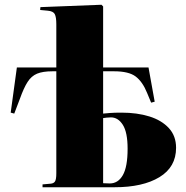

<svg xmlns="http://www.w3.org/2000/svg" viewBox="-20 -788 783 808"><path d="M159 0V-12L193 -15Q206 -16 211.5 -24.5Q217 -33 217 -59V-488H201Q160 -488 136 -478Q112 -468 96 -443Q80 -418 64 -373L40 -310L25 -314L51 -504H217V-686Q217 -716 210.5 -728.5Q204 -741 181 -743L149 -746L150 -758L407 -768L414 -761V-504H605L631 -360L616 -356L599 -397Q580 -444 551 -466Q522 -488 460 -488H414V-310Q425 -311 443 -312.5Q461 -314 491 -314Q557 -314 608.5 -298Q660 -282 690.5 -249Q721 -216 721 -166Q721 -85 651 -42.5Q581 0 462 0ZM442 -16Q477 -16 497 -51Q517 -86 517 -162Q517 -231 497 -262.5Q477 -294 447 -294Q436 -294 429 -293Q422 -292 414 -291V-17Q426 -16 442 -16Z"/></svg>

Font: Literata 72pt ExtraBold
Style: Regular
Weight: 800
Designer: Latin by Veronika Burian and Jose Scaglione. Greek by Irene Vlachou. Cyrillic by Vera Evstafieva.
Foundry: TypeTogether
Version: Version 3.002